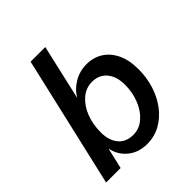

<svg xmlns="http://www.w3.org/2000/svg" viewBox="-199 -856 1000 1000"><g transform="rotate(-45 300.5 -356.5)"><path d="M382 -508Q433 -508 472 -483.5Q511 -459 533.5 -412Q556 -365 556 -297Q556 -235 538 -179.5Q520 -124 487.5 -81.5Q455 -39 410.5 -14.5Q366 10 313 10Q250 10 207 -25Q164 -60 153 -116L126 0H19L186 -723H294L224 -417Q247 -458 289.5 -483Q332 -508 382 -508ZM296 -75Q340 -75 375 -105.5Q410 -136 429.5 -185Q449 -234 449 -290Q449 -334 434.5 -363.5Q420 -393 395.5 -408Q371 -423 339 -423Q293 -423 258 -393Q223 -363 203.5 -313.5Q184 -264 184 -203Q184 -146 212.5 -110.5Q241 -75 296 -75Z"/></g></svg>

Font: Kantumruy Pro Medium
Style: Italic
Weight: 500
Italic angle: -13°
Designer: Sovichet Tep
Foundry: Sovichet Tep
Version: Version 1.002